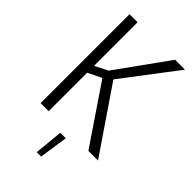

<svg xmlns="http://www.w3.org/2000/svg" viewBox="-282 -812 1112 1112"><g transform="rotate(45 274.0 -255.5)"><path d="M76 -728H142V-371L222 -412L449 -728H530L277 -395L546 0H467L226 -356L142 -315V0H76ZM278 41H323L297 217H261Z"/></g></svg>

Font: Murecho Light
Style: Regular
Weight: 300
Designer: Neil Summerour
Foundry: Positype
Version: Version 1.010; ttfautohint (v1.8.3)